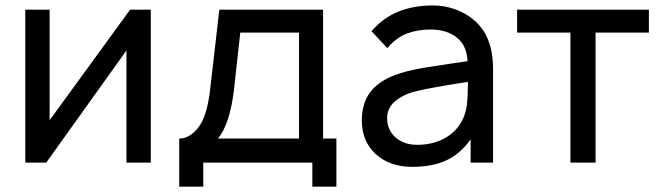

<svg xmlns="http://www.w3.org/2000/svg" viewBox="-20 -598 2432 706"><path d="M534.5 0H445V-412.5L150 0H73V-562.5H162.5V-156L458.5 -562.5H534.5Z M1168 -88.5H1217V88.5H1128.5V0H727.5V88.5H639V-88.5Q677.5 -88.5 709.5 -129.5Q742.5 -171.5 753.5 -276L786.5 -562.5H1168ZM1079.5 -478H863.5L840 -265.5Q825 -141.5 781.5 -88.5H1079.5Z M1710.5 0V-85.5Q1672 -31.5 1620.5 -8Q1569 15.5 1496 15.5Q1413.5 15.5 1362 -31Q1310.5 -78 1310.5 -155Q1310.5 -209.5 1333.8 -248Q1357 -286.5 1409.5 -312.5Q1448 -330 1496.5 -340.5Q1521.5 -346 1555.5 -351.5Q1589.5 -357 1633.5 -363.5L1699 -373Q1697 -430 1660 -459.8Q1623 -489.5 1562.5 -489.5Q1515 -489.5 1475.8 -474.5Q1436.5 -459.5 1404.5 -421L1346 -483.5Q1389.5 -533 1445.2 -555.5Q1501 -578 1572 -578Q1615.5 -578 1655.5 -563.2Q1695.5 -548.5 1724 -523Q1793 -465 1793 -343.5V0ZM1700.5 -297Q1630.5 -286 1585.5 -278Q1540.5 -270 1519 -264.5Q1467.5 -254 1435.5 -228Q1403.5 -202 1403.5 -163.5Q1403.5 -120.5 1434.5 -92.5Q1466 -65.5 1514 -65.5Q1569.5 -65.5 1612.5 -88.2Q1655.5 -111 1678.5 -153Q1692.5 -180 1696.5 -210Q1698.5 -225.5 1699.5 -247Q1700.5 -268.5 1700.5 -297Z M2366 -478H2170V0H2077.5V-478H1881.5V-562.5H2366Z"/></svg>

Font: Russisch Sans Medium
Style: Regular
Weight: 500
Width: 4
Designer: Michael Sharanda (font) & Cristiano Sobral (main changes)
Foundry: Michael Sharanda
Version: Version 2.00;September 8, 2020;FontCreator 13.0.0.2681 64-bi